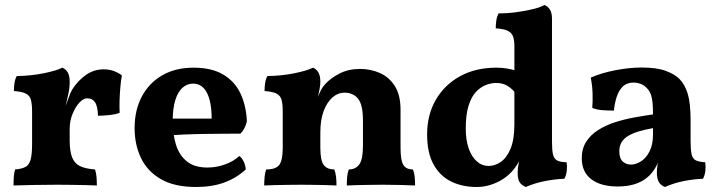

<svg xmlns="http://www.w3.org/2000/svg" viewBox="-20 -737 2859 766"><path d="M258 -177Q258 -134 267.6 -109.5Q277.2 -85 299.1 -74.3Q321 -63.6 359 -61Q363.8 -47.6 365.1 -30.6Q366.4 -13.6 366.4 3Q349 2 322.5 1.5Q296 1 266.2 0.5Q236.4 0 208 0Q161.6 0 111.8 1Q62 2 34 3Q34 -18.4 35.3 -33.9Q36.6 -49.4 40.2 -61Q66.8 -63 81.7 -71.1Q96.6 -79.2 102.3 -100.7Q108 -122.2 108 -163V-227H258ZM258 -294.8V-208H108V-317.2L258 -411Q258 -386.8 252.6 -362.2Q247.2 -337.6 239.2 -301.6ZM236 -297.4Q244 -319.4 252.4 -343.4Q260.8 -367.4 267.8 -379.4Q289.8 -414.4 321.9 -437.4Q354 -460.4 394.2 -460.4Q433.4 -460.4 466.2 -436.4Q462.6 -416.2 460.2 -389.5Q457.8 -362.8 457 -335.8Q456.2 -308.8 457.4 -287.2Q441.8 -280.6 416.1 -277.9Q390.4 -275.2 371 -275.2Q369.6 -314.2 358.8 -329.5Q348 -344.8 328 -344.8Q312.4 -344.8 296.5 -327.4Q280.6 -310 269.3 -282.2Q258 -254.4 258 -222.6ZM108 -208V-292Q108 -320.4 103.6 -337.7Q99.2 -355 83.8 -363.3Q68.4 -371.6 35.4 -373.8Q35.4 -389.6 37.7 -405.2Q40 -420.8 46.8 -433.6Q103.6 -434.4 154.4 -444.7Q205.2 -455 228.8 -467Q242 -461.6 250 -448.5Q258 -435.4 258 -411Z M762 9Q676 9 622.1 -22.1Q568.2 -53.2 542.6 -106.5Q517 -159.8 517 -226Q517 -297.2 545.6 -351.5Q574.2 -405.8 627 -436.4Q679.8 -467 752.2 -467Q825 -467 871.1 -439.3Q917.2 -411.6 939.7 -363.4Q962.2 -315.2 965 -252.8Q958 -222.6 939.2 -203.8Q912.6 -203.8 876.2 -203.5Q839.8 -203.2 798.6 -202.7Q757.4 -202.2 715.4 -200.4Q673.4 -198.6 635.2 -196V-263.8H824.4Q824.4 -330.4 805.5 -366.9Q786.6 -403.4 750.4 -403.4Q727 -403.4 708.5 -387.4Q690 -371.4 679.5 -338Q669 -304.6 669 -253Q669 -201.6 682.1 -159.6Q695.2 -117.6 725.5 -93.1Q755.8 -68.6 807.8 -68.6Q842.6 -68.6 877 -80.7Q911.4 -92.8 934.6 -114.6Q944.4 -108.4 952 -92.8Q959.6 -77.2 960.4 -60.8Q922.2 -26 873.8 -8.5Q825.4 9 762 9Z M1108 -208V-292Q1108 -320.4 1103.6 -337.7Q1099.2 -355 1083.8 -363.3Q1068.4 -371.6 1035.4 -373.8Q1035.4 -389.6 1037.7 -405.2Q1040 -420.8 1046.8 -433.6Q1103.6 -434.4 1154.4 -444.7Q1205.2 -455 1228.8 -467Q1242 -461.6 1250 -448.5Q1258 -435.4 1258 -411ZM1578 -148Q1578 -97.2 1589.2 -79.1Q1600.4 -61 1627.4 -61Q1632.8 -47.2 1634.4 -32.2Q1636 -17.2 1636 3Q1614 2 1578.2 1Q1542.4 0 1509 0Q1487.2 0 1458.6 0.5Q1430 1 1404.3 1.5Q1378.6 2 1363.6 3Q1363.6 -14.8 1364.9 -30.9Q1366.2 -47 1371.6 -61Q1398.6 -61 1413.3 -81Q1428 -101 1428 -154.6V-256.8Q1428 -319.4 1408.4 -343.4Q1388.8 -367.4 1353.6 -367.4Q1328.8 -367.4 1307 -348.8Q1285.2 -330.2 1271.6 -294.9Q1258 -259.6 1258 -207.6V-148Q1258 -96.8 1271.5 -78.9Q1285 -61 1313.8 -61Q1319.2 -46 1320.8 -31Q1322.4 -16 1322.4 3Q1307.8 2 1283.6 1.5Q1259.4 1 1232.7 0.5Q1206 0 1183 0Q1160 0 1131.1 0.5Q1102.2 1 1075.6 1.5Q1049 2 1034 3Q1034 -16 1035.9 -33Q1037.8 -50 1042 -61Q1081 -61 1094.5 -79.5Q1108 -98 1108 -148V-292L1258 -411Q1258 -399 1255.3 -383.4Q1252.6 -367.8 1248 -350.8Q1254 -364.8 1260.6 -377.6Q1267.2 -390.4 1277.4 -401.4Q1298.6 -425 1334.3 -443.5Q1370 -462 1416.4 -462Q1458.6 -462 1495.3 -445.9Q1532 -429.8 1555 -394Q1578 -358.2 1578 -299Z M1960.6 -467Q1983 -467 2001.9 -463.8Q2020.8 -460.6 2042.6 -454.4V-358.8Q2025.6 -381 2006.3 -393.5Q1987 -406 1959.2 -406Q1940.6 -406 1919.7 -398.4Q1898.8 -390.8 1880 -371.6Q1861.2 -352.4 1849.7 -316.5Q1838.2 -280.6 1838.2 -223.6Q1838.2 -178.8 1849.7 -145.5Q1861.2 -112.2 1881.8 -93.6Q1902.4 -75 1929.8 -75Q1954.6 -75 1978.1 -91.1Q2001.6 -107.2 2016.9 -143.8Q2032.2 -180.4 2032.2 -242L2072.6 -139.6Q2056 -99.8 2041.4 -77.7Q2026.8 -55.6 2013.4 -44Q2002 -32 1982.8 -20.1Q1963.6 -8.2 1937.4 0.4Q1911.2 9 1881.8 9Q1824 9 1779.5 -13Q1735 -35 1709.5 -81.3Q1684 -127.6 1684 -201Q1684 -278.8 1718.6 -338.7Q1753.2 -398.6 1815.2 -432.8Q1877.2 -467 1960.6 -467ZM2182.2 -172Q2182.2 -138.4 2186.2 -121Q2190.2 -103.6 2202.6 -96.9Q2215 -90.2 2240.6 -89.6Q2243 -72.4 2241.1 -55.2Q2239.2 -38 2231.6 -23.8Q2194 -22.4 2153.2 -14.4Q2112.4 -6.4 2078 9Q2060.8 2.2 2053 -10.1Q2045.2 -22.4 2045.2 -48.4Q2045.2 -68 2049.9 -88.5Q2054.6 -109 2062.2 -134.8ZM2182.2 -570.2V-130H2032.2V-570.2ZM2152.4 -717Q2165.6 -711.6 2173.9 -698.7Q2182.2 -685.8 2182.2 -662.6V-536.8H2032.2V-553.4Q2032.2 -576.4 2026.8 -591.5Q2021.4 -606.6 2005.4 -614.3Q1989.4 -622 1957.8 -623.8Q1957.8 -639.6 1960.1 -655.2Q1962.4 -670.8 1969.2 -683.6Q2005.2 -683.6 2041.8 -688.6Q2078.4 -693.6 2108.2 -701.1Q2138 -708.6 2152.4 -717Z M2633 9Q2615.4 2.2 2608 -11.7Q2600.6 -25.6 2600.6 -48.8Q2600.6 -61.4 2603.1 -78.7Q2605.6 -96 2611 -111.4L2614.2 -115Q2606.4 -87 2593.2 -65.2Q2580 -43.4 2561.8 -28.8Q2541.2 -11.4 2511.9 -2.2Q2482.6 7 2444.4 7Q2376.6 7 2338.8 -22.1Q2301 -51.2 2301 -105.6Q2301 -144 2318.6 -171.5Q2336.2 -199 2366.3 -218.1Q2396.4 -237.2 2433.3 -249.1Q2470.2 -261 2509.5 -268.2Q2548.8 -275.4 2585.2 -280.6Q2585.2 -308.4 2583.4 -327.2Q2581.6 -346 2576.8 -359.5Q2572 -373 2563 -383Q2551.6 -396.2 2537 -401.9Q2522.4 -407.6 2507.6 -407.6Q2480.6 -407.6 2464.3 -391.3Q2448 -375 2440 -349.5Q2432 -324 2429.2 -295.8Q2403.8 -295.8 2382 -297.6Q2360.2 -299.4 2343 -306.4Q2345 -333.2 2344.1 -364.5Q2343.2 -395.8 2336.8 -427.4Q2379.2 -446 2434.8 -456.8Q2490.4 -467.6 2540.4 -467.6Q2600.8 -467.6 2636.6 -454.1Q2672.4 -440.6 2690.8 -421.8Q2712 -401 2723.6 -363.5Q2735.2 -326 2735.2 -256V-172.4Q2735.2 -139.6 2739.2 -121.7Q2743.2 -103.8 2755.8 -97.4Q2768.4 -91 2793.6 -89.6Q2796 -72.4 2794.1 -55.2Q2792.2 -38 2784.6 -23.8Q2746.4 -22.4 2706.9 -14.4Q2667.4 -6.4 2633 9ZM2497 -80.4Q2517.2 -80.4 2537.5 -93.4Q2557.8 -106.4 2571.5 -133.2Q2585.2 -160 2585.2 -200.4V-225.8Q2554.4 -220.4 2529.6 -213.1Q2504.8 -205.8 2487.1 -195.4Q2469.4 -185 2460.1 -170Q2450.8 -155 2450.8 -133.4Q2450.8 -104.8 2464.6 -92.6Q2478.4 -80.4 2497 -80.4Z"/></svg>

Font: Vollkorn
Style: Regular
Weight: 400
Designer: Friedrich Althausen
Foundry: Friedrich Althausen
Version: Version 4.104